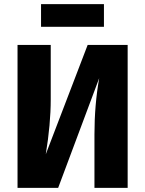

<svg xmlns="http://www.w3.org/2000/svg" viewBox="-20 -911 703 931"><path d="M484 -781H179V-891H484ZM599 -693V0H438V-259Q438 -402 461 -532L262 0H65V-693H226V-429Q226 -309 202 -163L405 -693Z"/></svg>

Font: FiraGO
Style: Bold
Weight: 700
Designer: bBox Type
Foundry: bBox Type GmbH
Version: Version 1.001;PS 001.001;hotconv 1.0.88;makeotf.lib2.5.64775